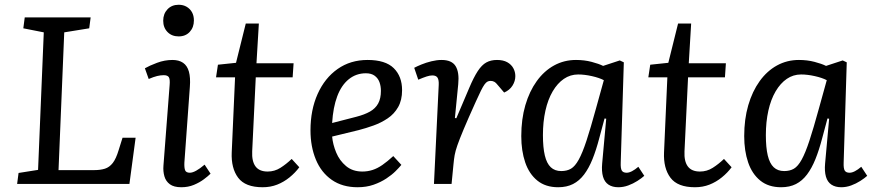

<svg xmlns="http://www.w3.org/2000/svg" viewBox="-20 -773 3671 807"><path d="M58 -46 140 -59 164 -637 78 -654 84 -700H361L355 -654L250 -637L226 -58H376Q402 -58 421 -64Q440 -70 454 -88Q468 -106 479 -143L495 -194H550L524 0H52Z M693 -416Q695 -439 690 -448Q685 -457 668 -457Q655 -457 640.5 -453.5Q626 -450 605 -441L589 -486Q608 -497 640 -509Q672 -521 705 -521Q732 -521 749.5 -509Q767 -497 774 -472Q781 -447 778 -408L755 -90Q754 -68 758 -57.5Q762 -47 778 -47Q789 -47 804.5 -55.5Q820 -64 840 -81L865 -43Q855 -33 837 -19.5Q819 -6 795 4Q771 14 742 14Q711 14 694 1.5Q677 -11 671 -32Q665 -53 667 -77ZM666 -686Q666 -715 684 -734Q702 -753 731 -753Q750 -753 764.5 -744.5Q779 -736 787 -721.5Q795 -707 795 -687Q795 -658 777.5 -639Q760 -620 731 -620Q702 -620 684 -638.5Q666 -657 666 -686Z M896 -501 972 -509 1013 -674H1068L1058 -507H1214L1210 -448H1055L1040 -137Q1038 -95 1054 -73.5Q1070 -52 1105 -52Q1134 -52 1158.5 -67.5Q1183 -83 1206 -105L1238 -70Q1221 -47 1197 -27.5Q1173 -8 1145 3Q1117 14 1084 14Q1011 14 981 -26Q951 -66 954 -133L968 -448H888Z M1525 -521Q1600 -521 1635 -486.5Q1670 -452 1670 -394Q1670 -352 1653.5 -323Q1637 -294 1609.5 -275.5Q1582 -257 1550 -245.5Q1518 -234 1487 -226L1376 -199Q1379 -166 1393 -132Q1407 -98 1434.5 -75Q1462 -52 1503 -52Q1525 -52 1545.5 -58.5Q1566 -65 1587 -79.5Q1608 -94 1633 -117L1667 -80Q1658 -69 1642.5 -53.5Q1627 -38 1603.5 -22.5Q1580 -7 1550 3.5Q1520 14 1483 14Q1419 14 1374.5 -17Q1330 -48 1307.5 -102.5Q1285 -157 1285 -225Q1285 -311 1315 -378Q1345 -445 1399 -483Q1453 -521 1525 -521ZM1581 -391Q1581 -411 1575 -427.5Q1569 -444 1555 -454.5Q1541 -465 1518 -465Q1477 -465 1446 -440Q1415 -415 1397.5 -368.5Q1380 -322 1376 -256L1477 -282Q1512 -291 1535 -304Q1558 -317 1569.5 -338Q1581 -359 1581 -391Z M1824 -416Q1825 -437 1819 -446.5Q1813 -456 1797 -456Q1787 -456 1773 -451.5Q1759 -447 1738 -438L1721 -488Q1732 -494 1751.5 -502Q1771 -510 1793.5 -515.5Q1816 -521 1836 -521Q1879 -521 1895 -495Q1911 -469 1906 -419L1892 -277L1898 -276L1952 -403Q1971 -448 1988 -474Q2005 -500 2024 -510.5Q2043 -521 2069 -521Q2095 -521 2112 -511.5Q2129 -502 2137.5 -486.5Q2146 -471 2146 -453Q2146 -432 2134 -413Q2122 -394 2099 -384L2076 -411Q2065 -425 2058 -429Q2051 -433 2042 -433Q2035 -433 2029 -430Q2023 -427 2016.5 -418Q2010 -409 2001.5 -392Q1993 -375 1980 -346Q1947 -273 1929 -230Q1911 -187 1902.5 -162.5Q1894 -138 1891 -121Q1888 -104 1886 -82L1878 0H1804Z M2589 -90Q2588 -65 2593.5 -56Q2599 -47 2614 -47Q2624 -47 2636.5 -53.5Q2649 -60 2663 -72L2688 -34Q2677 -24 2659 -12.5Q2641 -1 2620.5 6.5Q2600 14 2579 14Q2554 14 2537.5 3Q2521 -8 2514.5 -30.5Q2508 -53 2511 -86L2528 -274L2521 -275L2499 -193Q2486 -143 2470.5 -104.5Q2455 -66 2435 -39.5Q2415 -13 2388.5 0.5Q2362 14 2326 14Q2273 14 2238.5 -14Q2204 -42 2187.5 -90.5Q2171 -139 2171 -201Q2171 -272 2188 -330.5Q2205 -389 2236 -432Q2267 -475 2309 -498Q2351 -521 2401 -521Q2436 -521 2466.5 -513Q2497 -505 2515 -496L2585 -519L2602 -511ZM2339 -54Q2363 -54 2380 -64Q2397 -74 2412.5 -102Q2428 -130 2445 -181.5Q2462 -233 2485 -317L2518 -436Q2499 -446 2468 -453Q2437 -460 2410 -460Q2377 -460 2350 -441.5Q2323 -423 2303 -389Q2283 -355 2272.5 -308Q2262 -261 2262 -205Q2262 -153 2270 -119.5Q2278 -86 2295 -70Q2312 -54 2339 -54Z M2713 -501 2789 -509 2830 -674H2885L2875 -507H3031L3027 -448H2872L2857 -137Q2855 -95 2871 -73.5Q2887 -52 2922 -52Q2951 -52 2975.5 -67.5Q3000 -83 3023 -105L3055 -70Q3038 -47 3014 -27.5Q2990 -8 2962 3Q2934 14 2901 14Q2828 14 2798 -26Q2768 -66 2771 -133L2785 -448H2705Z M3526 -90Q3525 -65 3530.5 -56Q3536 -47 3551 -47Q3561 -47 3573.5 -53.5Q3586 -60 3600 -72L3625 -34Q3614 -24 3596 -12.5Q3578 -1 3557.5 6.5Q3537 14 3516 14Q3491 14 3474.5 3Q3458 -8 3451.5 -30.5Q3445 -53 3448 -86L3465 -274L3458 -275L3436 -193Q3423 -143 3407.5 -104.5Q3392 -66 3372 -39.5Q3352 -13 3325.5 0.5Q3299 14 3263 14Q3210 14 3175.5 -14Q3141 -42 3124.5 -90.5Q3108 -139 3108 -201Q3108 -272 3125 -330.5Q3142 -389 3173 -432Q3204 -475 3246 -498Q3288 -521 3338 -521Q3373 -521 3403.5 -513Q3434 -505 3452 -496L3522 -519L3539 -511ZM3276 -54Q3300 -54 3317 -64Q3334 -74 3349.5 -102Q3365 -130 3382 -181.5Q3399 -233 3422 -317L3455 -436Q3436 -446 3405 -453Q3374 -460 3347 -460Q3314 -460 3287 -441.5Q3260 -423 3240 -389Q3220 -355 3209.5 -308Q3199 -261 3199 -205Q3199 -153 3207 -119.5Q3215 -86 3232 -70Q3249 -54 3276 -54Z"/></svg>

Font: Literata
Style: Italic
Weight: 400
Italic angle: -2°
Designer: Latin by Veronika Burian and Jose Scaglione. Greek by Irene Vlachou. Cyrillic by Vera Evstafieva
Foundry: TypeTogether
Version: Version 3.103;gftools[0.9.29]